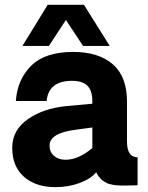

<svg xmlns="http://www.w3.org/2000/svg" viewBox="-20 -770 617 798"><path d="M253.9 -687 183.1 -579.1H73.2L178.2 -750H329.1L436 -579.1H325.2ZM507.8 -182.1Q507.8 -116.2 551.8 -116.2V0Q546.9 0 533.4 0.5Q520 1 512.2 1Q511.2 1 498.5 1Q485.8 1 482.9 1Q480 1 469 0.5Q458 0 454.1 -1Q450.2 -2 440.2 -3.9Q430.2 -5.9 425.5 -8.5Q420.9 -11.2 412.8 -15.6Q404.8 -20 399.9 -25.4Q395 -30.8 389.4 -37.8Q383.8 -44.9 379.9 -54.2Q356.9 -26.4 310.5 -9.3Q264.2 7.8 210 7.8Q128.9 7.8 79.8 -35.2Q30.8 -78.1 30.8 -155.8Q30.8 -229 95.5 -274.4Q160.2 -319.8 255.9 -329.1L363.8 -338.9V-348.1Q363.8 -394 342.8 -414.1Q321.8 -434.1 279.8 -434.1Q181.6 -434.1 173.8 -350.1H45.9Q51.8 -439 109.4 -496.6Q167 -554.2 284.2 -554.2Q389.2 -554.2 448.5 -503.2Q507.8 -452.1 507.8 -347.2ZM363.8 -154.8V-240.2L289.1 -230Q186 -215.8 186 -165Q186 -138.2 204.6 -122.1Q223.1 -106 252 -106Q306.6 -106 363.8 -154.8Z"/></svg>

Font: Oakes Grotesk
Style: Bold
Weight: 700
Designer: Samuel Oakes
Foundry: Samuel Oakes
Version: Version 1.0 | wf-rip DC20170320